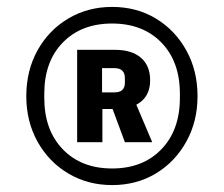

<svg xmlns="http://www.w3.org/2000/svg" viewBox="-20 -752 647 555"><path d="M304 -217Q234 -217 177.5 -250.5Q121 -284 88.5 -342.5Q56 -401 56 -474Q56 -548 88.5 -606.5Q121 -665 177.5 -698.5Q234 -732 304 -732Q375 -732 430.5 -698.5Q486 -665 518.5 -606.5Q551 -548 551 -474Q551 -401 518.5 -342.5Q486 -284 430.5 -250.5Q375 -217 304 -217ZM341 -341 298 -457 367 -466 420 -341ZM304 -265Q393 -265 446.5 -320.5Q500 -376 500 -469V-481Q500 -574 446.5 -629Q393 -684 304 -684Q215 -684 161.5 -629Q108 -574 108 -481V-469Q108 -376 161.5 -320.5Q215 -265 304 -265ZM203 -341V-608H312Q361 -608 387.5 -585Q414 -562 414 -520Q414 -480 388 -458.5Q362 -437 315 -437H276V-341ZM275 -485H311Q341 -485 341 -513V-526Q341 -555 311 -555H275Z"/></svg>

Font: Mozilla Text ExtraLight
Style: Regular
Weight: 200
Designer: Studio DRAMA
Foundry: Studio DRAMA
Version: Version 1.000